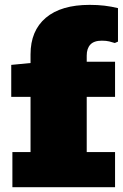

<svg xmlns="http://www.w3.org/2000/svg" viewBox="-20 -781 512 801"><path d="M31.7 0V-146.5H107.4V-377H26.9V-510.3L107.4 -518.1V-554.2Q107.4 -652.8 171.1 -706.8Q234.9 -760.7 354 -760.7Q387.7 -760.7 416 -757.3Q444.3 -753.9 472.2 -747.1V-607.4L459 -601.6Q448.2 -605 435.8 -608.2Q423.3 -611.3 404.8 -611.3Q372.1 -611.3 356.9 -595Q341.8 -578.6 341.8 -549.3V-523.4H460V-377H341.8V-146.5H460V0Z"/></svg>

Font: Bevan
Style: Regular
Weight: 400
Designer: Vernon Adams
Foundry: Vernon Adams
Version: Version 2.100; ttfautohint (v1.8.3)